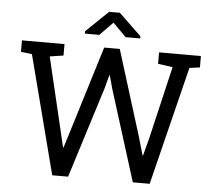

<svg xmlns="http://www.w3.org/2000/svg" viewBox="-59 -970 1158 1036"><g transform="rotate(5 520.0 -452.5)"><path d="M261.2 0 95.2 -641.6 35.2 -648.9V-710.9H265.6V-648.9L191.9 -637.7L284.7 -246.6L306.2 -155.3L309.1 -154.8L337.4 -246.1L480.5 -710.9H564.9L709.5 -246.1L737.3 -149.4H740.2L765.6 -246.1L857.4 -637.7L777.8 -648.9V-710.9H1004.4V-648.9L948.2 -641.6L789.1 0H697.8L543.5 -492.2L523.9 -564H521L502 -492.2L347.2 0ZM370.1 -776.9V-789.6L490.2 -905.3H548.3L669.4 -789.1V-776.9H590.8L519 -849.1L448.2 -776.9Z"/></g></svg>

Font: Roboto Slab LO
Style: Regular
Weight: 400
Designer: Google
Version: Version 2.000